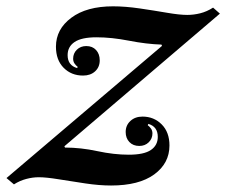

<svg xmlns="http://www.w3.org/2000/svg" viewBox="-89 -558 698 592"><path d="M-46 10.5 -69 -9 410.5 -416.5 409 -420.5Q362.5 -422 308.8 -432.5Q255 -443 208.5 -443Q162.5 -443 141 -428.5Q119.5 -414 119.5 -388Q119.5 -356.5 149 -348L150.5 -352Q145 -356 140.8 -362.2Q136.5 -368.5 136.5 -377Q136.5 -393.5 148 -404.8Q159.5 -416 177 -416Q196 -416 207.2 -403.8Q218.5 -391.5 218.5 -372Q218.5 -351 204.2 -338Q190 -325 167 -325Q131 -325 107.2 -349Q83.5 -373 83.5 -414Q83.5 -468 130.8 -503.2Q178 -538.5 259.5 -538.5Q297.5 -538.5 341.8 -532Q386 -525.5 425.2 -518.8Q464.5 -512 488.5 -512Q508 -512 528.2 -517Q548.5 -522 568 -534.5L589 -516L109.5 -107L111.5 -103Q160 -103 211.2 -92Q262.5 -81 308 -81Q355 -81 376.2 -95.5Q397.5 -110 397.5 -136Q397.5 -167.5 368.5 -176L366.5 -172Q372.5 -167.5 376.8 -161.2Q381 -155 381 -146.5Q381 -130.5 369.5 -119.2Q358 -108 340.5 -108Q321.5 -108 310 -120Q298.5 -132 298.5 -151Q298.5 -171.5 313 -185Q327.5 -198.5 350.5 -198.5Q385.5 -198.5 409.5 -174.5Q433.5 -150.5 433.5 -109.5Q433.5 -54.5 386.5 -20.2Q339.5 14 253.5 14Q217 14 173.8 7.5Q130.5 1 92 -5.2Q53.5 -11.5 30.5 -11.5Q11.5 -11.5 -8.2 -6.2Q-28 -1 -46 10.5Z"/></svg>

Font: Libre Caslon Text Medium Italic
Style: Regular
Weight: 500
Italic angle: -22.583°
Designer: Pablo Impallari, Rodrigo Fuenzalida, Katja Schimmel
Foundry: Pablo Impallari, Rodrigo Fuenzalida
Version: Version 2.000